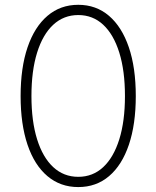

<svg xmlns="http://www.w3.org/2000/svg" viewBox="-20 -757 641 787"><path d="M300.8 9.8Q227.5 9.8 174.3 -35.2Q121.1 -80.1 92.8 -163.8Q64.5 -247.6 64.5 -363.3Q64.5 -479.5 93 -563.2Q121.6 -647 174.6 -692.1Q227.5 -737.3 300.8 -737.3Q374 -737.3 426.8 -692.1Q479.5 -647 508.1 -563.2Q536.6 -479.5 536.6 -363.3Q536.6 -247.6 508.3 -163.8Q480 -80.1 427.2 -35.2Q374.5 9.8 300.8 9.8ZM300.8 -32.2Q360.4 -32.2 403.1 -72Q445.8 -111.8 469 -186Q492.2 -260.3 492.2 -363.3Q492.2 -466.8 469 -541.3Q445.8 -615.7 403.1 -655.5Q360.4 -695.3 300.8 -695.3Q241.2 -695.3 198.2 -655.5Q155.3 -615.7 132.1 -541.3Q108.9 -466.8 108.9 -363.3Q108.9 -260.3 132.1 -186Q155.3 -111.8 198.2 -72Q241.2 -32.2 300.8 -32.2Z"/></svg>

Font: Inter 16pt ExtraLight
Style: Regular
Weight: 250
Version: Version 4.001;git-66647c0bb